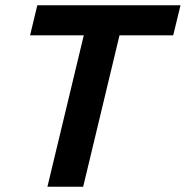

<svg xmlns="http://www.w3.org/2000/svg" viewBox="-20 -713 709 733"><path d="M161 0 299.8 -578H94.8L122.5 -693H669.2L641.2 -578H436.2L297.5 0Z"/></svg>

Font: Ubuntu Sans
Style: Italic
Weight: 400
Italic angle: -13.5°
Designer: Dalton Maag Ltd
Foundry: Dalton Maag Ltd
Version: Version 1.006